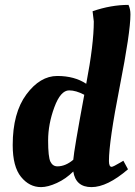

<svg xmlns="http://www.w3.org/2000/svg" viewBox="-20 -754 554 786"><path d="M504 -61 485 -96 475 -90C453.7 -77.3 441 -71 437 -71C429.7 -71 426 -79 426 -95C426 -148.3 440.7 -249.5 470 -398.5C499.3 -547.5 514 -646.3 514 -695C514 -709.7 511.3 -722.7 506 -734C458 -734 409 -725.3 359 -708L364 -666C364 -604 353.7 -519 333 -411C301 -432.3 261.5 -443 214.5 -443C167.5 -443 125.3 -417.8 88 -367.5C50.7 -317.2 32 -248 32 -160C32 -101.3 43.3 -58 66 -30C88.7 -2 116 12 148 12C166.7 12 188.3 6.3 213 -5C237.7 -16.3 260 -32 280 -52C286.7 -9.3 311.5 12 354.5 12C397.5 12 447.3 -12.3 504 -61ZM263 -384C281.7 -384 302.3 -378 325 -366C297 -215.3 282 -126.7 280 -100C258.7 -82 237 -73 215 -73C202.3 -73 192.8 -79.3 186.5 -92C180.2 -104.7 177 -133.5 177 -178.5C177 -223.5 185.5 -269 202.5 -315C219.5 -361 239.7 -384 263 -384Z"/></svg>

Font: Oleo Script
Style: Regular
Weight: 400
Designer: Soytutype
Foundry: Soytutype
Version: Version 1.002